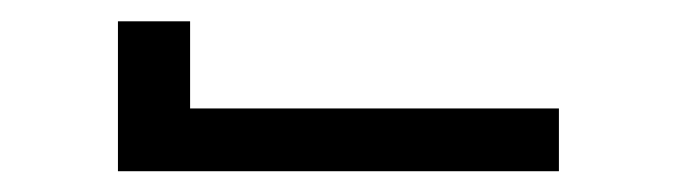

<svg xmlns="http://www.w3.org/2000/svg" viewBox="-20 -780 642 182"><path d="M91.8 -617.7H509.8V-677.2H160.2V-759.8H91.8Z"/></svg>

Font: Hack
Style: Regular
Weight: 400
Monospace: yes
Designer: Christopher Simpkins
Foundry: Christopher Simpkins
Version: Version 2.010